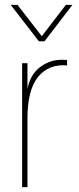

<svg xmlns="http://www.w3.org/2000/svg" viewBox="-20 -770 327 790"><path d="M233 -524Q249 -524 256 -523V-501Q180 -507 136.5 -453.5Q93 -400 93 -282V0H71V-510H93V-405Q105 -464 145 -494Q185 -524 233 -524ZM24 -750H52L152 -621L251 -750H278L163 -600H140Z"/></svg>

Font: Nacelle Thin
Style: Regular
Weight: 100
Designer: Sora Sagano
Foundry: Sora Sagano
Version: Version 1.000;FEAKit 1.0